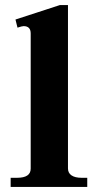

<svg xmlns="http://www.w3.org/2000/svg" viewBox="-20 -737 386 757"><path d="M22 -36H47Q101 -36 101 -72V-605Q101 -634 73 -634Q67 -634 49 -628L41 -660L216 -717H248V-73Q248 -55 262 -45.5Q276 -36 302 -36H324V0H22Z"/></svg>

Font: Taviraj DemiBold
Style: Regular
Weight: 600
Designer: Katatrad Team
Foundry: CadsonDemak
Version: Version 1.030